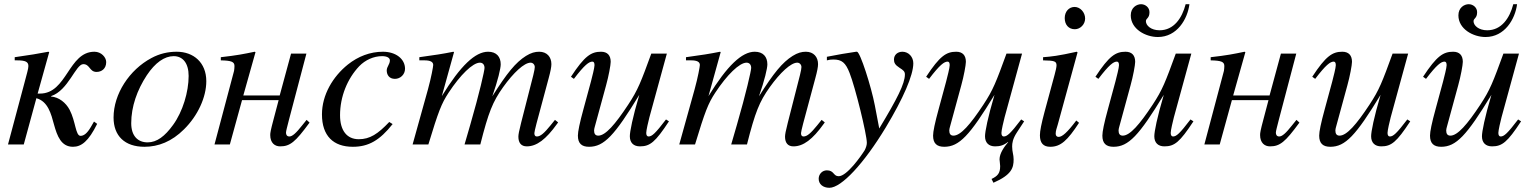

<svg xmlns="http://www.w3.org/2000/svg" viewBox="-20 -687 7285 913"><path d="M159 -242 214 -439 210 -441C157 -431 127 -426 50 -415V-400H61C101 -400 115 -393 115 -373C115 -360 108 -338 96 -292L18 0H93L153 -220C208 -205 223 -146 237 -94C252 -40 271 11 327 11C367 11 401 -15 442 -98L427 -109C422 -100 417 -91 412 -83C394 -52 378 -41 363 -41C339 -41 340 -110 311 -165C293 -199 260 -225 223 -228V-230C305 -257 340 -382 376 -382C408 -382 405 -345 439 -345C463 -345 485 -360 485 -392C485 -414 462 -441 429 -441C305 -441 299 -242 170 -242Z M961 -301C961 -389 901 -441 820 -441C779 -441 739 -432 700 -411C595 -355 520 -240 520 -128C520 -41 573 11 667 11C733 11 797 -14 855 -72C921 -137 961 -225 961 -301ZM877 -326C877 -250 849 -156 803 -93C764 -39 726 -10 682 -10C635 -10 604 -41 604 -101C604 -180 632 -259 678 -329C718 -389 762 -420 806 -420C849 -420 877 -387 877 -326Z M1438 -117C1431 -108 1424 -99 1417 -91C1388 -54 1370 -38 1356 -38C1344 -38 1340 -47 1340 -56C1340 -64 1345 -81 1354 -117L1437 -432H1364L1310 -233H1137L1195 -439L1191 -441C1138 -430 1109 -424 1030 -415V-400C1081 -399 1095 -393 1095 -373C1095 -367 1094 -355 1093 -350L1000 0H1073L1131 -211H1305L1281 -120C1267 -68 1265 -55 1265 -45C1265 -7 1287 9 1312 9C1359 9 1384 -11 1452 -104Z M1831 -107C1777 -50 1739 -25 1686 -25C1629 -25 1597 -67 1597 -139C1597 -228 1632 -313 1688 -372C1717 -402 1757 -420 1797 -420C1820 -420 1834 -412 1834 -400C1834 -381 1819 -370 1819 -352C1819 -332 1830 -312 1858 -312C1884 -312 1906 -333 1906 -360C1906 -407 1862 -441 1801 -441C1740 -441 1683 -419 1634 -380C1563 -323 1511 -236 1511 -143C1511 -41 1565 11 1658 11C1733 11 1786 -20 1847 -97Z M2634 -105 2619 -117 2598 -91C2568 -54 2550 -38 2533 -38C2525 -38 2521 -43 2521 -54C2521 -58 2525 -76 2531 -99L2589 -315C2598 -348 2602 -369 2602 -382C2602 -416 2581 -441 2544 -441C2524 -441 2505 -436 2481 -421C2432 -390 2391 -340 2321 -229C2348 -306 2361 -362 2361 -381C2361 -417 2341 -441 2301 -441C2240 -441 2170 -375 2081 -230L2139 -439L2136 -441C2081 -430 2053 -426 1974 -415V-400H1999C2026 -400 2040 -393 2040 -378C2040 -371 2031 -320 2015 -262L1942 0H2017C2065 -158 2079 -194 2113 -246C2169 -331 2228 -389 2262 -389C2275 -389 2284 -380 2284 -364C2284 -351 2260 -245 2216 -93L2189 0H2264C2303 -154 2323 -203 2372 -272C2422 -342 2473 -389 2503 -389C2514 -389 2523 -380 2523 -368C2523 -363 2521 -350 2516 -330L2458 -103C2448 -64 2445 -47 2445 -37C2445 -7 2459 9 2485 9C2532 9 2576 -24 2629 -98Z M3147 -119C3096 -52 3080 -38 3064 -38C3057 -38 3053 -44 3053 -55C3053 -67 3063 -110 3068 -129L3151 -432H3077C3028 -298 3014 -260 2967 -189C2905 -95 2859 -42 2825 -42C2810 -42 2805 -52 2805 -67C2805 -71 2807 -80 2808 -83L2862 -281C2874 -324 2884 -378 2884 -393C2884 -424 2868 -441 2838 -441C2791 -441 2760 -421 2695 -322L2709 -312C2760 -379 2781 -394 2797 -394C2804 -394 2807 -388 2807 -377C2807 -365 2796 -322 2790 -299L2755 -170C2736 -101 2728 -61 2728 -42C2728 -5 2746 11 2781 11C2852 11 2902 -42 3020 -236C2988 -128 2975 -61 2975 -39C2975 -8 2993 9 3023 9C3071 9 3096 -11 3161 -110Z M3902 -105 3887 -117 3866 -91C3836 -54 3818 -38 3801 -38C3793 -38 3789 -43 3789 -54C3789 -58 3793 -76 3799 -99L3857 -315C3866 -348 3870 -369 3870 -382C3870 -416 3849 -441 3812 -441C3792 -441 3773 -436 3749 -421C3700 -390 3659 -340 3589 -229C3616 -306 3629 -362 3629 -381C3629 -417 3609 -441 3569 -441C3508 -441 3438 -375 3349 -230L3407 -439L3404 -441C3349 -430 3321 -426 3242 -415V-400H3267C3294 -400 3308 -393 3308 -378C3308 -371 3299 -320 3283 -262L3210 0H3285C3333 -158 3347 -194 3381 -246C3437 -331 3496 -389 3530 -389C3543 -389 3552 -380 3552 -364C3552 -351 3528 -245 3484 -93L3457 0H3532C3571 -154 3591 -203 3640 -272C3690 -342 3741 -389 3771 -389C3782 -389 3791 -380 3791 -368C3791 -363 3789 -350 3784 -330L3726 -103C3716 -64 3713 -47 3713 -37C3713 -7 3727 9 3753 9C3800 9 3844 -24 3897 -98Z M4140 -186C4123 -275 4070 -441 4055 -441H4051C3997 -433 3964 -427 3944 -423C3934 -421 3923 -419 3912 -417V-400C3923 -403 3932 -404 3943 -404C3983 -404 4001 -389 4020 -340C4047 -272 4102 -48 4102 -8C4102 3 4098 15 4092 27C4074 56 4007 151 3968 151C3942 151 3947 123 3912 123C3890 123 3873 141 3873 163C3873 189 3894 206 3924 206C3981 206 4088 91 4192 -81C4275 -219 4323 -329 4323 -386C4323 -416 4301 -441 4271 -441C4248 -441 4231 -426 4231 -404C4231 -388 4237 -378 4257 -365C4276 -353 4283 -347 4283 -333C4283 -289 4246 -217 4161 -76Z M4850 -110 4836 -119C4785 -52 4769 -38 4753 -38C4746 -38 4742 -44 4742 -55C4742 -67 4752 -110 4757 -129L4840 -432H4766C4717 -298 4703 -260 4656 -189C4594 -95 4548 -42 4514 -42C4499 -42 4494 -52 4494 -67C4494 -71 4496 -80 4497 -83L4551 -281C4563 -324 4573 -378 4573 -393C4573 -424 4557 -441 4527 -441C4480 -441 4449 -421 4384 -322L4398 -312C4449 -379 4470 -394 4486 -394C4493 -394 4496 -388 4496 -377C4496 -365 4485 -322 4479 -299L4444 -170C4425 -101 4417 -61 4417 -42C4417 -5 4435 11 4470 11C4541 11 4591 -42 4709 -236C4677 -128 4664 -61 4664 -39C4664 -8 4682 9 4712 9C4735 9 4753 4 4773 -12L4774 -11C4757 9 4733 41 4733 71C4733 75 4736 96 4736 103C4736 137 4724 150 4695 164L4704 182C4791 144 4800 111 4800 71C4800 48 4793 36 4793 10C4793 -6 4795 -26 4816 -58Z M5140 -599C5140 -628 5117 -654 5090 -654C5063 -654 5043 -632 5043 -601C5043 -569 5062 -548 5091 -548C5117 -548 5140 -571 5140 -599ZM5098 -114C5055 -57 5031 -36 5014 -36C5006 -36 5000 -41 5000 -51C5000 -65 5005 -78 5010 -95L5104 -438L5100 -441C5010 -421 4980 -418 4940 -415V-400C4994 -399 5004 -396 5004 -376C5004 -368 5000 -350 4995 -332L4947 -155C4932 -99 4925 -64 4925 -44C4925 -7 4941 11 4974 11C5024 11 5056 -19 5111 -103Z M5618 -667C5601 -601 5562 -543 5494 -543C5453 -543 5429 -566 5429 -586C5429 -601 5446 -599 5446 -629C5446 -652 5426 -667 5406 -667C5385 -667 5357 -651 5357 -614C5357 -549 5427 -511 5486 -511C5577 -511 5627 -596 5636 -667ZM5641 -119C5590 -52 5574 -38 5558 -38C5551 -38 5547 -44 5547 -55C5547 -67 5557 -110 5562 -129L5645 -432H5571C5522 -298 5508 -260 5461 -189C5399 -95 5353 -42 5319 -42C5304 -42 5299 -52 5299 -67C5299 -71 5301 -80 5302 -83L5356 -281C5368 -324 5378 -378 5378 -393C5378 -424 5362 -441 5332 -441C5285 -441 5254 -421 5189 -322L5203 -312C5254 -379 5275 -394 5291 -394C5298 -394 5301 -388 5301 -377C5301 -365 5290 -322 5284 -299L5249 -170C5230 -101 5222 -61 5222 -42C5222 -5 5240 11 5275 11C5346 11 5396 -42 5514 -236C5482 -128 5469 -61 5469 -39C5469 -8 5487 9 5517 9C5565 9 5590 -11 5655 -110Z M6145 -117C6138 -108 6131 -99 6124 -91C6095 -54 6077 -38 6063 -38C6051 -38 6047 -47 6047 -56C6047 -64 6052 -81 6061 -117L6144 -432H6071L6017 -233H5844L5902 -439L5898 -441C5845 -430 5816 -424 5737 -415V-400C5788 -399 5802 -393 5802 -373C5802 -367 5801 -355 5800 -350L5707 0H5780L5838 -211H6012L5988 -120C5974 -68 5972 -55 5972 -45C5972 -7 5994 9 6019 9C6066 9 6091 -11 6159 -104Z M6672 -119C6621 -52 6605 -38 6589 -38C6582 -38 6578 -44 6578 -55C6578 -67 6588 -110 6593 -129L6676 -432H6602C6553 -298 6539 -260 6492 -189C6430 -95 6384 -42 6350 -42C6335 -42 6330 -52 6330 -67C6330 -71 6332 -80 6333 -83L6387 -281C6399 -324 6409 -378 6409 -393C6409 -424 6393 -441 6363 -441C6316 -441 6285 -421 6220 -322L6234 -312C6285 -379 6306 -394 6322 -394C6329 -394 6332 -388 6332 -377C6332 -365 6321 -322 6315 -299L6280 -170C6261 -101 6253 -61 6253 -42C6253 -5 6271 11 6306 11C6377 11 6427 -42 6545 -236C6513 -128 6500 -61 6500 -39C6500 -8 6518 9 6548 9C6596 9 6621 -11 6686 -110Z M7176 -667C7159 -601 7120 -543 7052 -543C7011 -543 6987 -566 6987 -586C6987 -601 7004 -599 7004 -629C7004 -652 6984 -667 6964 -667C6943 -667 6915 -651 6915 -614C6915 -549 6985 -511 7044 -511C7135 -511 7185 -596 7194 -667ZM7199 -119C7148 -52 7132 -38 7116 -38C7109 -38 7105 -44 7105 -55C7105 -67 7115 -110 7120 -129L7203 -432H7129C7080 -298 7066 -260 7019 -189C6957 -95 6911 -42 6877 -42C6862 -42 6857 -52 6857 -67C6857 -71 6859 -80 6860 -83L6914 -281C6926 -324 6936 -378 6936 -393C6936 -424 6920 -441 6890 -441C6843 -441 6812 -421 6747 -322L6761 -312C6812 -379 6833 -394 6849 -394C6856 -394 6859 -388 6859 -377C6859 -365 6848 -322 6842 -299L6807 -170C6788 -101 6780 -61 6780 -42C6780 -5 6798 11 6833 11C6904 11 6954 -42 7072 -236C7040 -128 7027 -61 7027 -39C7027 -8 7045 9 7075 9C7123 9 7148 -11 7213 -110Z"/></svg>

Font: XITS
Style: Italic
Weight: 400
Italic angle: -16.33°
Designer: MicroPress Inc., with final additions and corrections provided by Coen Hoffman, Elsevier (retired)
Version: Version 1.107